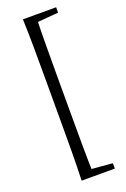

<svg xmlns="http://www.w3.org/2000/svg" viewBox="-178 -834 700 1063"><g transform="rotate(-20 172.0 -302.5)"><path d="M107.5 172.9Q110.5 88.8 111 2Q111.5 -84.8 111.5 -171.8V-432.8Q111.5 -518.8 111 -605.2Q110.5 -691.7 107.5 -777.6H182Q179.2 -693.6 178.7 -606.7Q178.2 -519.9 178.2 -432.9V-171.9Q178.2 -86.1 178.7 0.5Q179.2 87.1 182 172.9ZM144 172.9V129.4H163.5L303.2 141.2V172.9ZM144 -734.1V-777.6H303.2V-745.9L163.5 -734.1Z"/></g></svg>

Font: Noto Serif KR
Style: Regular
Weight: 200
Designer: Ryoko NISHIZUKA 西塚涼子 (kana & ideographs); Frank Grießhammer (Latin, Greek & Cyrillic); Wenlong ZHANG 张文龙 (bopomofo); San
Foundry: Adobe
Version: Version 2.001;hotconv 1.1.0;makeotfexe 2.6.0